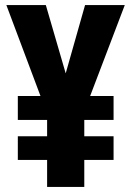

<svg xmlns="http://www.w3.org/2000/svg" viewBox="-20 -734 517 754"><path d="M238 -446 160 -714H5L139 -357H50V-263H165V-199H50V-106H165V0H311V-106H426V-199H311V-263H426V-357H334L470 -714H314Z"/></svg>

Font: Noto Sans Gujarati UI ExtraCondensed ExtraBold
Style: Regular
Weight: 800
Width: 2
Designer: Jelle Bosma - Monotype Design Team, Universal Thirst
Foundry: Monotype Imaging Inc.
Version: Version 2.106